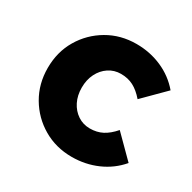

<svg xmlns="http://www.w3.org/2000/svg" viewBox="-125 -650 788 787"><g transform="rotate(30 269.5 -257.0)"><path d="M307 10Q232 10 171.5 -25.5Q111 -61 75.5 -121.5Q40 -182 40 -257Q40 -333 75.5 -393Q111 -453 171.5 -488.5Q232 -524 307 -524Q371 -524 427 -499.5Q483 -475 522 -429L423 -330Q398 -359 372 -372.5Q346 -386 313 -386Q281 -386 255.5 -369Q230 -352 215.5 -323Q201 -294 201 -257Q201 -220 215.5 -191Q230 -162 255.5 -145Q281 -128 313 -128Q346 -128 372 -141.5Q398 -155 423 -184L522 -85Q483 -39 427 -14.5Q371 10 307 10Z"/></g></svg>

Font: Red Hat Text
Style: Bold
Weight: 700
Designer: Pentagram, MCKL
Foundry: MCKL
Version: Version 1.030